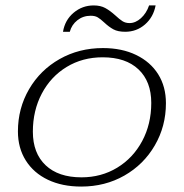

<svg xmlns="http://www.w3.org/2000/svg" viewBox="-20 -677 676 707"><path d="M46 -193Q46 -278 87 -348.5Q128 -419 199.5 -459.5Q271 -500 359 -500Q429 -500 481.5 -474.5Q534 -449 562.5 -403.5Q591 -358 591 -297Q591 -212 550 -141.5Q509 -71 438 -30.5Q367 10 279 10Q209 10 156.5 -15Q104 -40 75 -86Q46 -132 46 -193ZM537 -298Q537 -377 490 -421.5Q443 -466 358 -466Q284 -466 225.5 -430.5Q167 -395 134 -332.5Q101 -270 101 -192Q101 -113 148 -68.5Q195 -24 280 -24Q353 -24 411.5 -59.5Q470 -95 503.5 -157.5Q537 -220 537 -298ZM325 -657Q350 -657 367.5 -647.5Q385 -638 405 -620Q420 -606 431 -599Q442 -592 457 -592Q479 -592 499 -610Q519 -628 529 -657H553Q545 -614 514 -587Q483 -560 441 -560Q414 -560 397.5 -569Q381 -578 364 -594Q350 -607 340 -613Q330 -619 314 -619Q286 -619 265 -602.5Q244 -586 237 -560H212Q219 -603 251 -630Q283 -657 325 -657Z"/></svg>

Font: Fahkwang ExtraLight
Style: Italic
Weight: 275
Italic angle: -10°
Designer: Suppakit Chalermlarp | Katatrad Co.,Ltd.
Foundry: Cadson Demak Co.,Ltd.
Version: Version 1.000; ttfautohint (v1.6)